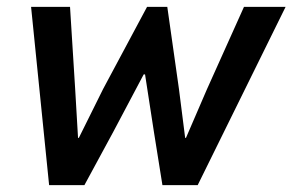

<svg xmlns="http://www.w3.org/2000/svg" viewBox="-20 -541 854 561"><path d="M70.8 -521H184.6L199.7 -279.8L208 -138.2H210.4L281.2 -280.8L409.7 -521H468.8L502.9 -280.8L521 -138.2H523.4L584.5 -279.8L692.9 -521H814.5L557.6 0H454.6L429.7 -155.8L403.8 -323.7H399.9L311 -155.8L226.6 0H123.5Z"/></svg>

Font: Reddit Sans Fudge SmBold Italic
Style: Regular
Weight: 600
Italic angle: -11.25°
Designer: Stephen Hutchings
Version: Version 1.013